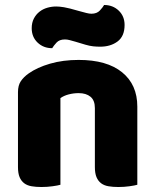

<svg xmlns="http://www.w3.org/2000/svg" viewBox="-20 -741 623 769"><path d="M360 -308Q360 -339 342.5 -353.5Q325 -368 295 -368Q275 -368 255.5 -363Q236 -358 222 -348V-1Q212 2 190.5 5Q169 8 146 8Q124 8 106.5 5Q89 2 77 -7Q65 -16 58.5 -31.5Q52 -47 52 -72V-372Q52 -399 63.5 -416Q75 -433 95 -447Q129 -471 180.5 -486Q232 -501 295 -501Q408 -501 469 -451.5Q530 -402 530 -314V-1Q520 2 498.5 5Q477 8 454 8Q432 8 414.5 5Q397 2 385 -7Q373 -16 366.5 -31.5Q360 -47 360 -72ZM296 -697Q314 -692 326 -689Q338 -686 346 -686Q368 -686 380 -699Q392 -712 397 -721Q432 -721 455.5 -698.5Q479 -676 479 -641Q479 -596 451 -575Q423 -554 381 -554Q367 -554 353 -555.5Q339 -557 322 -562L282 -574Q268 -578 258.5 -580.5Q249 -583 240 -583Q218 -583 206.5 -570.5Q195 -558 189 -548Q154 -548 130.5 -570.5Q107 -593 107 -628Q107 -650 115.5 -666.5Q124 -683 138 -694Q152 -705 169.5 -710Q187 -715 205 -715Q218 -715 236.5 -712Q255 -709 296 -697Z"/></svg>

Font: Baloo Chettan
Style: Regular
Weight: 400
Designer: Maithili Shingre and Ek Type
Foundry: Ek Type
Version: Version 1.443;PS 1.000;hotconv 16.6.51;makeotf.lib2.5.65220;